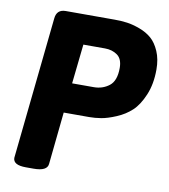

<svg xmlns="http://www.w3.org/2000/svg" viewBox="-80 -768 737 838"><g transform="rotate(10 289.0 -349.0)"><path d="M361 -700Q390 -700 416 -696.5Q442 -693 473 -681.5Q504 -670 526 -651Q548 -632 563 -597.5Q578 -563 578 -517Q578 -453 557.5 -404Q537 -355 509 -329Q481 -303 443 -287Q405 -271 377.5 -266.5Q350 -262 325 -262H212L188 -30Q185 2 125 2H91Q34 2 34 -30L100 -660Q104 -700 144 -700ZM341 -569H245L226 -394H322Q361 -394 390 -416.5Q419 -439 419 -496Q419 -536 396 -552.5Q373 -569 341 -569Z"/></g></svg>

Font: Asap
Style: Bold Italic
Weight: 700
Italic angle: -6°
Designer: Pablo Cosgaya
Foundry: Pablo Cosgaya
Version: Version 1.007;PS 001.007;hotconv 1.0.70;makeotf.lib2.5.58329